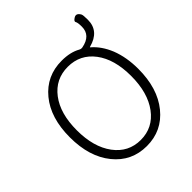

<svg xmlns="http://www.w3.org/2000/svg" viewBox="-238 -1034 1201 1201"><g transform="rotate(-45 363.0 -433.5)"><path d="M367 -742Q443 -742 494 -713Q505 -707 517 -709Q607 -726 607 -803Q607 -839 600 -850.5Q593 -862 617 -876Q641 -890 659 -858Q664 -849 664 -807Q664 -707 554 -678Q549 -677 553 -674Q606 -629 638 -551Q670 -469 670 -367Q670 -195 585.5 -91Q501 13 366.5 13Q232 13 148 -91Q64 -195 64 -366.5Q64 -538 148 -640Q232 -742 367 -742ZM192 -130Q258 -41 366.5 -41Q475 -41 541 -130Q607 -219 607 -367Q607 -515 541.5 -601.5Q476 -688 367 -688Q258 -688 192 -601.5Q126 -515 126 -367Q126 -219 192 -130Z"/></g></svg>

Font: Resource Han Rounded CN Light
Style: Regular
Weight: 300
Designer: Cyano Hao (round all glyphs); Ryoko NISHIZUKA 西塚涼子 (kana, bopomofo & ideographs); Paul D. Hunt (Latin, Greek & Cyrillic)
Foundry: Cyano Hao
Version: 0.990